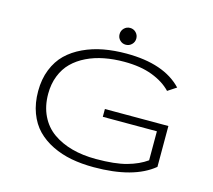

<svg xmlns="http://www.w3.org/2000/svg" viewBox="-120 -1008 1289 1164"><g transform="rotate(15 525.0 -425.5)"><path d="M557.5 -756.5Q535.5 -756.5 520.2 -771.8Q505 -787 505 -809Q505 -831 520.2 -846.5Q535.5 -862 557.5 -862Q579.5 -862 594.8 -846.5Q610 -831 610 -809Q610 -787 594.5 -771.8Q579 -756.5 557.5 -756.5ZM935 -347.5V-91Q811.5 11 561.5 11Q486 11 421 -1.2Q356 -13.5 299.5 -41.2Q243 -69 203 -110Q163 -151 140.2 -211.8Q117.5 -272.5 117.5 -348Q117.5 -423.5 141.8 -484.2Q166 -545 208 -585.8Q250 -626.5 308.8 -654Q367.5 -681.5 434.2 -693.8Q501 -706 577 -706Q813.5 -706 926 -586.5L872 -551Q827.5 -598 753.8 -626.2Q680 -654.5 577 -654.5Q510.5 -654.5 452 -643.2Q393.5 -632 343.2 -607.8Q293 -583.5 257 -548Q221 -512.5 200.8 -461.2Q180.5 -410 180.5 -348Q180.5 -270.5 209.5 -210.8Q238.5 -151 290.5 -114.2Q342.5 -77.5 410.8 -59Q479 -40.5 561.5 -40.5Q681 -40.5 753.8 -60.8Q826.5 -81 876 -116.5V-298.5H536.5V-347.5Z"/></g></svg>

Font: League Mono Extended UltraLight
Style: Regular
Weight: 200
Width: 9
Designer: Tyler Finck
Foundry: The League of Moveable Type / Tyler Finck
Version: Version 2.210